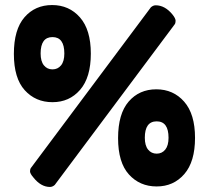

<svg xmlns="http://www.w3.org/2000/svg" viewBox="-20 -731 838 761"><path d="M186.5 -711Q254 -711 297 -662Q340 -613 340 -518.5Q340 -424 297.5 -375Q255 -326 188 -326Q121 -326 78 -373.5Q35 -421 35 -517.5Q35 -614 77 -662.5Q119 -711 186.5 -711ZM235 -519Q235 -584 188 -584Q141 -584 141 -519Q141 -488 154 -472Q167 -456 188 -456Q209 -456 222 -472Q235 -488 235 -519ZM599.5 -377Q667 -377 710 -328Q753 -279 753 -184.5Q753 -90 710.5 -41Q668 8 601 8Q534 8 491 -39.5Q448 -87 448 -183.5Q448 -280 490 -328.5Q532 -377 599.5 -377ZM648 -185Q648 -250 601 -250Q554 -250 554 -185Q554 -154 567 -138Q580 -122 601 -122Q622 -122 635 -138Q648 -154 648 -185ZM578 -702Q587 -710 597 -710Q634 -710 664 -673Q676 -658 676 -648.5Q676 -639 672 -634L197 2Q188 10 178 10Q142 10 112 -28Q99 -43 99 -52Q99 -61 103 -66Z"/></svg>

Font: Lilita One
Style: Regular
Weight: 400
Designer: Juan Montoreano
Foundry: Juan Montoreano
Version: Version 1.002